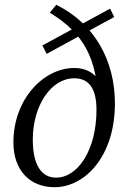

<svg xmlns="http://www.w3.org/2000/svg" viewBox="-20 -769 528 802"><path d="M208 13C334 13 460 -115 460 -337C460 -516 375 -670 215 -749L188 -716C331 -629 385 -525 391 -338L424 -375C400 -442 361 -485 290 -485C163 -485 36 -356 36 -174C36 -57 105 13 208 13ZM214 -27C155 -27 117 -77 117 -186C117 -329 194 -442 290 -442C345 -442 383 -408 383 -310C383 -144 306 -27 214 -27ZM175 -544 457 -698 440 -733 157 -579 175 -544Z"/></svg>

Font: Source Serif 4 Variable
Style: Italic
Weight: 400
Italic angle: -12°
Designer: Frank Grießhammer
Foundry: Adobe Systems Incorporated
Version: Version 4.004;hotconv 1.0.116;makeotfexe 2.5.65601